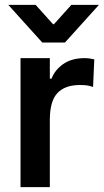

<svg xmlns="http://www.w3.org/2000/svg" viewBox="-20 -766 425 786"><path d="M64 -528H184V-444H191Q204 -479 238.5 -503.5Q273 -528 327 -528Q346 -528 366 -523L361 -410Q346 -415 335 -416.5Q324 -418 307 -418Q246 -418 215 -385Q184 -352 184 -275V0H64ZM14 -746H126L197 -667H201L272 -746H385L246 -592H153Z"/></svg>

Font: Lopes Sans SemiBold
Style: Regular
Weight: 600
Designer: Gabriel Lam, Diego Maldonado
Foundry: TypeRant, Foresti Design
Version: Version 4.000